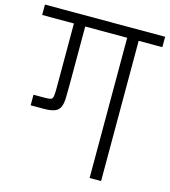

<svg xmlns="http://www.w3.org/2000/svg" viewBox="-158 -937 914 1034"><g transform="rotate(15 299.0 -420.0)"><path d="M141 -471V-782H-36V-840H634V-782H502V0H438V-782H204V-560V-464Q204 -416 203 -384Q202 -352 193.5 -332.5Q185 -313 163.5 -304.5Q142 -296 100 -296H30V-355H92Q115 -355 125.5 -358Q136 -361 138.5 -375.5Q141 -390 141 -423Z"/></g></svg>

Font: Matangi
Style: Regular
Weight: 400
Designer: Prashant Pant
Foundry: The Graphic Ant
Version: Version 3.002